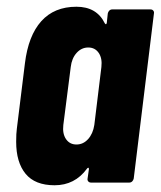

<svg xmlns="http://www.w3.org/2000/svg" viewBox="-20 -542 477 570"><path d="M313 -514H427Q432 -514 435 -510.5Q438 -507 437 -502L377 -12Q376 -7 372.5 -3.5Q369 0 364 0H250Q245 0 242 -3.5Q239 -7 240 -12L244 -40Q244 -44 242 -44Q240 -44 238 -41Q202 8 142 8Q84 8 56 -26Q28 -60 28 -121Q28 -146 30 -160L54 -354Q64 -436 102.5 -479Q141 -522 207 -522Q267 -522 291 -473Q293 -470 294.5 -470Q296 -470 297 -474L300 -502Q301 -507 304.5 -510.5Q308 -514 313 -514ZM260 -171 281 -343Q284 -369 273 -385Q262 -401 242 -401Q222 -401 207.5 -385Q193 -369 190 -343L168 -171Q165 -145 176 -129Q187 -113 207 -113Q227 -113 241.5 -129Q256 -145 260 -171Z"/></svg>

Font: Barlow Condensed
Style: Bold Italic
Weight: 700
Width: 3
Italic angle: -7°
Designer: Jeremy Tribby
Foundry: Tribby Type
Version: Version 1.408